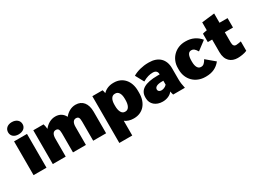

<svg xmlns="http://www.w3.org/2000/svg" viewBox="-42 -1559 3436 2560"><g transform="rotate(-30 1675.5 -279.0)"><path d="M148 -570C217 -570 262 -607 262 -663C262 -720 216 -758 148 -758C83 -758 39 -720 39 -663C39 -607 82 -570 148 -570ZM48 0H247V-520H48Z M344 0H543V-277C543 -340 566 -374 604 -374C639 -374 655 -356 655 -295V0H854V-278C854 -341 877 -375 915 -375C951 -375 966 -358 966 -296V0H1165V-332C1165 -459 1104 -534 1001 -534H999C933 -534 873 -499 831 -446C804 -501 755 -533 689 -533H687C620 -533 559 -497 517 -442C515 -465 509 -500 502 -520H344Z M1253 200H1452V-26C1488 0 1532 14 1582 14H1590C1726 14 1816 -89 1816 -243V-277C1816 -431 1726 -534 1590 -534H1582C1517 -534 1462 -510 1423 -469C1420 -487 1416 -507 1411 -520H1253ZM1526 -122C1480 -122 1451 -172 1451 -254V-275C1451 -352 1480 -398 1526 -398H1536C1582 -398 1611 -352 1611 -275V-254C1611 -172 1582 -122 1536 -122Z M2032 13C2097 13 2155 -13 2184 -55C2187 -34 2192 -16 2197 0H2378C2367 -51 2360 -91 2360 -141V-312C2360 -453 2272 -533 2130 -533H2118C2034 -533 1943 -510 1881 -472L1951 -343C2011 -378 2060 -390 2104 -390H2108C2156 -390 2176 -364 2176 -325V-323H2144C1948 -323 1857 -265 1857 -154V-140C1857 -48 1930 13 2032 13ZM2092 -126C2062 -126 2042 -143 2042 -164V-169C2042 -203 2081 -225 2149 -225H2176V-164C2152 -138 2119 -126 2092 -126Z M2690 12H2700C2797 12 2868 -22 2923 -91L2791 -202C2764 -154 2740 -133 2710 -133H2702C2660 -133 2633 -176 2633 -253V-267C2633 -351 2656 -391 2699 -391H2703C2733 -391 2753 -375 2783 -326L2918 -428C2861 -497 2786 -532 2694 -532H2685C2540 -532 2428 -422 2428 -277V-247C2428 -99 2536 12 2690 12Z M3189 9C3230 9 3292 1 3333 -18V-163C3315 -160 3280 -152 3258 -152C3226 -152 3209 -171 3209 -219V-375H3335V-520H3211V-663L3014 -640V-518C2991 -515 2964 -510 2947 -504V-375H3014V-182C3014 -49 3091 9 3189 9Z"/></g></svg>

Font: Fixel Text Black
Style: Regular
Weight: 900
Width: 4
Designer: AlfaBravo + MacPaw
Foundry: Kyrylo Tkachov, Marchela Mozhyna, Serhii Makarenko, Maria Weinstein, Zakhar Kryvoshyya
Version: Version 1.211